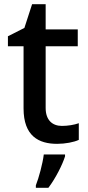

<svg xmlns="http://www.w3.org/2000/svg" viewBox="-20 -731 423 921"><path d="M277 -127C231 -127 199 -155 199 -213V-509H353V-590H199V-711H134L97 -597L18 -557V-509H93V-211C93 -78 166 -41 254 -41C293 -41 335 -49 358 -60V-140C336 -132 305 -127 277 -127ZM292 19V10H190C185 53 166 123 152 158V170H212C247 124 280 58 292 19Z"/></svg>

Font: Noto Sans Tamil UI Medium
Style: Regular
Weight: 500
Designer: Jelle Bosma - Monotype Design Team
Foundry: Monotype Imaging Inc.
Version: Version 2.004